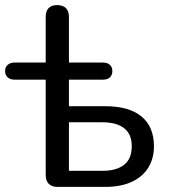

<svg xmlns="http://www.w3.org/2000/svg" viewBox="-22 -732 661 752"><path d="M203 0Q181 0 169 -12Q157 -24 157 -47V-420H35Q18 -420 8 -429Q-2 -438 -2 -454Q-2 -469 8 -478Q18 -487 35 -487H157V-665Q157 -689 168.5 -700.5Q180 -712 202 -712Q224 -712 236 -700.5Q248 -689 248 -665V-487H381Q399 -487 408.5 -478Q418 -469 418 -454Q418 -438 408.5 -429Q399 -420 381 -420H248V-316H390Q484 -316 532.5 -275.5Q581 -235 581 -159Q581 -111 558.5 -75Q536 -39 493.5 -19.5Q451 0 390 0ZM248 -63H380Q434 -63 464 -86.5Q494 -110 494 -159Q494 -207 464 -230Q434 -253 380 -253H248Z"/></svg>

Font: Nunito Medium
Style: Regular
Weight: 500
Designer: Vernon Adams
Foundry: Vernon Adams
Version: Version 3.601